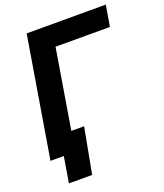

<svg xmlns="http://www.w3.org/2000/svg" viewBox="-158 -832 930 1092"><g transform="rotate(-20 306.5 -286.0)"><path d="M613.3 -727.5 591.8 -600.1H262.7L163.6 0H13.7L134.3 -727.5ZM68.4 156.2 94.2 0H52.2L71.8 -119.6H260.7L209 156.2Z"/></g></svg>

Font: Inter 28pt
Style: Bold Italic
Weight: 700
Italic angle: -9.3988°
Designer: Rasmus Andersson
Foundry: rsms
Version: Version 4.001;git-66647c0bb